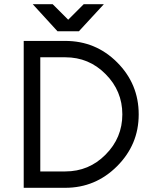

<svg xmlns="http://www.w3.org/2000/svg" viewBox="-20 -895 726 915"><path d="M136 -875 254 -746H356L475 -875H379L305 -801L231 -875ZM291 -622Q404 -622 483 -542Q563 -462 563 -350Q563 -238 483 -158Q404 -78 291 -78H172V-622ZM291 -700H93V0H291Q435 0 538 -103Q589 -154 615 -215.5Q641 -277 641 -350Q641 -495 538 -598Q436 -700 291 -700Z"/></svg>

Font: Unageo
Style: Regular
Weight: 400
Designer: Richard Sepsi
Foundry: Richard Sepsi
Version: Version 2.000